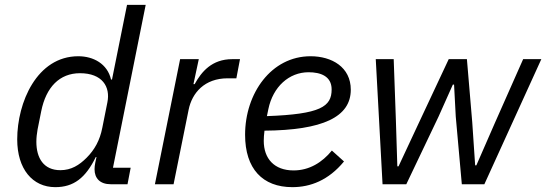

<svg xmlns="http://www.w3.org/2000/svg" viewBox="-20 -760 2253 792"><path d="M506 0 519 -68H446L581 -740H504L442 -432H438C423 -497 365 -528 303 -528C132 -528 51 -337 51 -185C51 -63 114 12 208 12C284 12 333 -26 375 -112H378L373 -89C371 -79 370 -70 370 -62C370 -25 392 0 437 0ZM229 -58C160 -58 130 -108 130 -175C130 -192 132 -209 135 -226L150 -301C170 -401 226 -458 310 -458C402 -458 436 -402 423 -338L402 -233C392 -181 370 -142 337 -109C307 -79 274 -58 229 -58Z M696 0 758 -307C772 -377 824 -437 919 -437H955L970 -516H938C854 -516 811 -464 783 -413H778L800 -516H723L619 0Z M1186 12C1260 12 1335 -16 1399 -94L1349 -139C1309 -90 1256 -57 1191 -57C1111 -57 1068 -106 1068 -179C1068 -190 1069 -207 1071 -221C1311 -223 1427 -277 1427 -390C1427 -483 1349 -528 1261 -528C1099 -528 991 -375 991 -204C991 -64 1063 12 1186 12ZM1253 -462C1302 -462 1348 -446 1348 -391C1348 -320 1302 -289 1081 -281L1087 -310C1106 -402 1172 -462 1253 -462Z M1558 0H1656L1789 -279L1848 -411H1853L1860 -279L1885 0H1978L2213 -516H2138L2021 -252L1945 -78H1940L1928 -256L1906 -516H1831L1703 -243L1624 -74H1619L1613 -265L1604 -516H1530Z"/></svg>

Font: LVC Sans
Style: Italic
Weight: 400
Italic angle: -11.31°
Designer: Mike Abbink, Paul van der Laan, Pieter van Rosmalen
Foundry: Bold Monday
Version: Version 3.0